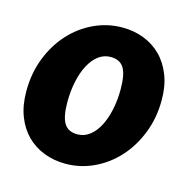

<svg xmlns="http://www.w3.org/2000/svg" viewBox="-85 -610 697 701"><g transform="rotate(15 264.0 -259.0)"><path d="M235 -107Q261 -107 281.5 -122.8Q302 -138.5 316.2 -165.8Q330.5 -193 338.2 -229.2Q346 -265.5 346 -306.5Q346 -363 330.8 -387.2Q315.5 -411.5 281 -411.5Q255 -411.5 234.5 -395.8Q214 -380 199.8 -353Q185.5 -326 177.8 -289.5Q170 -253 170 -212Q170 -156.5 185.2 -131.8Q200.5 -107 235 -107ZM221 8Q177.5 8 139.8 -6.5Q102 -21 74.2 -48.8Q46.5 -76.5 30.8 -117.2Q15 -158 15 -211Q15 -280 37.8 -337.8Q60.5 -395.5 99 -437.5Q137.5 -479.5 188.2 -503Q239 -526.5 295 -526.5Q338.5 -526.5 376 -512Q413.5 -497.5 441.2 -469.8Q469 -442 485 -401.2Q501 -360.5 501 -307.5Q501 -239.5 478.2 -181.8Q455.5 -124 417 -81.8Q378.5 -39.5 327.8 -15.8Q277 8 221 8Z"/></g></svg>

Font: Lato ExtraBold
Style: Italic
Weight: 800
Italic angle: -7°
Designer: Lukasz Dziedzic with Adam Twardoch and Botio Nikoltchev
Foundry: tyPoland Lukasz Dziedzic
Version: Version 2.015; 2015-08-06; http://www.latofonts.com/